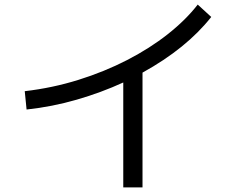

<svg xmlns="http://www.w3.org/2000/svg" viewBox="-20 -772 1040 838"><path d="M96 -294 88 -374Q209 -388 322.5 -423.5Q436 -459 535 -510Q634 -561 712.5 -623Q791 -685 843 -752L902 -698Q794 -561 602 -455V46H518V-412Q422 -368 315 -337Q208 -306 96 -294Z"/></svg>

Font: Murecho
Style: Regular
Weight: 400
Designer: Neil Summerour
Foundry: Positype
Version: Version 1.010; ttfautohint (v1.8.3)